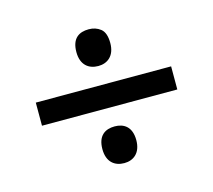

<svg xmlns="http://www.w3.org/2000/svg" viewBox="-76 -678 723 651"><g transform="rotate(-15 286.0 -352.0)"><path d="M285.2 -458C316.9 -458 344.2 -477.5 344.2 -522.9C344.2 -546.9 338.4 -564 326.7 -573.2C314.9 -582.5 301.3 -586.9 285.2 -586.9C251.5 -586.9 225.1 -571.3 225.1 -522.9C225.1 -477.5 251.5 -458 285.2 -458ZM522.9 -312V-393.1H47.9V-312ZM285.2 -117.2C316.9 -117.2 344.2 -136.7 344.2 -182.1C344.2 -229.5 316.9 -246.1 285.2 -246.1C251.5 -246.1 225.1 -229.5 225.1 -182.1C225.1 -136.7 251.5 -117.2 285.2 -117.2Z"/></g></svg>

Font: Noto Reveo Sans
Style: Regular
Weight: 500
Designer: Monotype Design Team
Foundry: Monotype Imaging Inc.
Version: Version 2.007